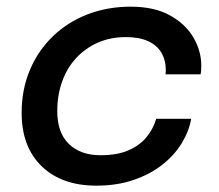

<svg xmlns="http://www.w3.org/2000/svg" viewBox="-20 -560 672 590"><path d="M276 10.5Q169.5 10.5 108 -49.2Q46.5 -109 46.5 -213Q46.5 -285 71.8 -344.8Q97 -404.5 142.2 -448.2Q187.5 -492 248.8 -515.8Q310 -539.5 381.5 -539.5Q454 -539.5 502.2 -512.8Q550.5 -486 574.5 -444.5Q598.5 -403 598.5 -359Q598.5 -349.5 598 -342.5Q597.5 -335.5 596.5 -331.5H488.5Q489 -334 489.2 -337Q489.5 -340 489.5 -344Q489.5 -375 476 -398Q462.5 -421 435.2 -433.5Q408 -446 367 -446Q319 -446 280.2 -428.8Q241.5 -411.5 213.5 -381Q185.5 -350.5 170.8 -309Q156 -267.5 156 -218.5Q156 -152 191.8 -117.5Q227.5 -83 289 -83Q340.5 -83 375.2 -98.2Q410 -113.5 430.8 -139.2Q451.5 -165 460 -195H567.5Q561 -157 538.5 -120Q516 -83 478.8 -53.8Q441.5 -24.5 390.5 -7Q339.5 10.5 276 10.5Z"/></svg>

Font: Epilogue Medium
Style: Italic
Weight: 500
Italic angle: -12°
Designer: Tyler Finck
Foundry: Etcetera Type Co
Version: Version 2.112